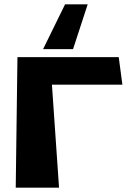

<svg xmlns="http://www.w3.org/2000/svg" viewBox="-20 -844 637 891"><path d="M282 -824H387L319 -616H180ZM548 -451H221L254 27H53L61 -579H531Z"/></svg>

Font: OpenDyslexic
Style: Bold
Weight: 800
Designer: Abbie Gonzalez
Version: Version 0.920;hotconv 1.0.109;makeotfexe 2.5.65596